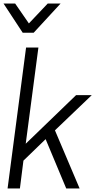

<svg xmlns="http://www.w3.org/2000/svg" viewBox="-27 -1070 548 1090"><path d="M0 0ZM425 0H349L232 -280L106 -158L86 0H16L121 -800H191L119 -254L405 -530H494L285 -330ZM317 -884ZM164 -884H102L-7 -1050H59L137 -937L244 -1050H317Z"/></svg>

Font: Tanohe Sans
Style: Italic
Weight: 400
Designer: Village Type and Design LLC & Cristiano Sobral
Foundry: Cooper Hewitt Smithsonian Design Museum
Version: Version 1.00;September 29, 2021;FontCreator 13.0.0.2655 64-b